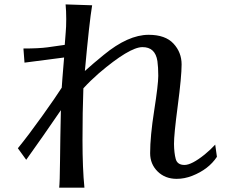

<svg xmlns="http://www.w3.org/2000/svg" viewBox="-20 -818 1040 876"><path d="M61.5 -141.6Q109.4 -200.2 172.9 -289.1Q236.3 -377.9 261.7 -418L264.6 -459Q266.6 -486.3 269 -513.2Q271.5 -540 272.5 -555.7Q252.9 -553.7 91.8 -532.2L86.9 -596.7Q157.2 -596.7 196.8 -602.1Q236.3 -607.4 275.4 -613.3Q277.3 -646.5 279.8 -670.4Q282.2 -694.3 282.2 -731Q282.2 -767.6 279.3 -797.9L400.4 -793.9Q387.7 -718.8 367.2 -494.1Q406.2 -529.3 453.1 -567.4Q564.5 -659.2 658.2 -659.2Q734.4 -659.2 771.5 -619.1Q808.6 -579.1 808.6 -523.9Q808.6 -468.8 791 -335.4Q773.4 -202.1 773.9 -161.1Q774.4 -120.1 781.7 -92.8Q789.1 -65.4 821.8 -65.4Q854.5 -65.4 914.1 -113.3Q940.4 -134.8 961.9 -158.2L969.7 -102.5Q931.6 -44.9 856.4 -15.6Q821.3 -2 786.1 -2Q733.4 -2 699.2 -35.6Q665 -69.3 665 -119.1Q665 -196.3 683.6 -314.5Q702.1 -432.6 702.1 -472.2Q702.1 -511.7 698.2 -539.1Q688.5 -603.5 629.4 -603Q570.3 -602.5 430.7 -483.4Q392.6 -450.2 360.4 -415Q356.4 -308.6 356.4 -178.7Q356.4 -48.8 365.2 38.1H250Q252.9 16.6 253.9 -85Q254.9 -186.5 257.8 -315.4Q175.8 -195.3 99.6 -88.9Z"/></svg>

Font: GenEi LateMin v2
Style: Medium
Weight: 500
Designer: o_tamon (Modified)
Foundry: o_tamon / Adobe Systems Incorporated / FONT 910 / Philipp H. Poll
Version: Version 2.1;Original Version 1.004